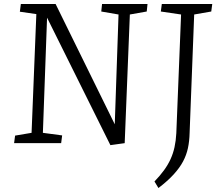

<svg xmlns="http://www.w3.org/2000/svg" viewBox="-20 -721 1112 967"><path d="M558 -95 577 -648 490 -663 494 -701H723L719 -663L634 -648L608 0L536 10L217 -632L196 -52L293 -39L288 0H51L56 -38L139 -52L163 -650L80 -662L85 -701H260ZM892 -648 790 -663 795 -701H1049L1044 -663L958 -648L935 -52Q934 -10 926.5 25Q919 60 902 92Q885 124 855 157Q825 190 778 226L758 193Q786 164 806 136.5Q826 109 839 80.5Q852 52 859 20Q866 -12 868 -50Z"/></svg>

Font: Literata Light
Style: Italic
Weight: 300
Italic angle: -2°
Designer: Latin by Veronika Burian and Jose Scaglione. Greek by Irene Vlachou. Cyrillic by Vera Evstafieva
Foundry: TypeTogether
Version: Version 3.103;gftools[0.9.29]